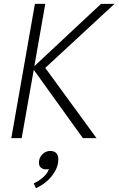

<svg xmlns="http://www.w3.org/2000/svg" viewBox="-20 -720 619 1001"><path d="M162 -700H216L159 -375L507 -700H577L216 -366L483 0H412L156 -356L93 0H39ZM156 236Q186 222 207 202.5Q228 183 235 161Q230 163 220 163Q204 163 193.5 154Q183 145 183 128Q183 103 200.5 85Q218 67 242 67Q263 67 273.5 78.5Q284 90 284 111Q284 154 251.5 196Q219 238 167 261Z"/></svg>

Font: Niramit ExtraLight
Style: Italic
Weight: 200
Italic angle: -10°
Designer: Katatrad Aksorn Co.,Ltd.
Foundry: Cadson Demak Co.,Ltd.
Version: Version 1.000; ttfautohint (v1.6)